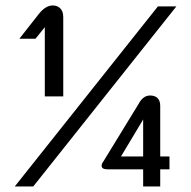

<svg xmlns="http://www.w3.org/2000/svg" viewBox="-20 -673 690 693"><path d="M521.7 -328.3C503.3 -328.3 490 -316.7 480 -297.5L355 -93.3C350.8 -87.5 346.7 -81.7 346.7 -75C346.7 -64.2 356.7 -61.7 371.7 -61.7H496.7V0H558.3V-61.7H591.7V-108.3H558.3V-291.7C558.3 -318.3 541.7 -328.3 521.7 -328.3ZM496.7 -108.3H416.7L496.7 -241.7ZM170 -653.3C153.3 -653.3 136.7 -643.3 120 -622.5L50 -533.3H108.3L141.7 -575V-325H208.3V-611.7C208.3 -643.3 188.3 -653.3 170 -653.3ZM550 -650 33.3 0H100L616.7 -650Z"/></svg>

Font: BoonHome
Style: Bold
Weight: 700
Designer: Sungsit Sawaiwan
Foundry: Sungsit Sawaiwan
Version: Version 0.2